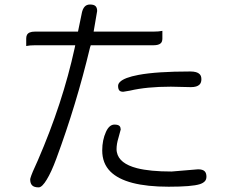

<svg xmlns="http://www.w3.org/2000/svg" viewBox="-20 -789 1040 851"><path d="M487.3 -236.8Q464.4 -236.8 449.7 -204.6Q433.1 -168.5 433.1 -122.1Q433.1 -64.9 469.2 -28.8Q536.6 38.6 727.5 38.6Q830.6 38.6 865.7 27.3Q879.4 22.9 887.2 15.1Q895 7.3 895 -5.9Q895 -22 887.2 -29.8Q878.4 -38.6 857.9 -38.6L740.7 -28.8H740.2Q645 -28.8 587.4 -43.5Q507.8 -64 498 -114.3Q496.6 -120.6 496.6 -127.9Q496.6 -150.9 504.9 -177.7L515.1 -215.3Q514.6 -225.6 509.8 -230.5Q503.4 -236.8 487.3 -236.8ZM823.2 -472.2Q674.3 -472.2 593.8 -457Q531.2 -445.3 511.7 -425.8Q503.4 -417.5 503.4 -408.2Q503.4 -394 509.3 -387.7Q514.6 -382.3 526.4 -382.3L555.7 -387.2Q629.9 -404.8 737.3 -404.8L826.2 -402.8Q853 -402.8 864.3 -414.1Q872.6 -422.4 872.6 -437.7Q872.6 -453.1 864.7 -460.4Q853.5 -472.2 823.2 -472.2ZM382.3 -588.4H660.2Q683.6 -588.4 692.9 -597.7Q699.7 -604.5 699.7 -618.2V-652.3Q684.6 -648.9 660.2 -648.9H395L410.6 -740.2Q410.6 -754.9 403.3 -762Q396 -769 378.9 -769Q364.7 -769 356 -760.3Q345.2 -749.5 341.3 -724.6L325.7 -648.9H134.8Q106 -648.9 99.1 -633.3Q96.2 -627.4 96.2 -618.2V-585Q111.3 -588.4 134.8 -588.4H313.5L311 -576.2Q257.8 -332 147.9 -78.6Q120.1 -19 114.7 1L113.8 5.9Q113.8 23.9 122.6 32.7Q131.3 41.5 151.4 41.5Q159.2 41.5 168.5 32.2Q177.7 22.9 187 7.3Q207.5 -25.9 229.5 -85.4Q318.4 -325.2 378.9 -578.1Z"/></svg>

Font: YuPearl-ExtraLight
Style: ExtraLight
Weight: 200
Designer: Max Yao
Foundry: Max-Everyday
Version: Version 1.011; ttfautohint (v1.8.3)